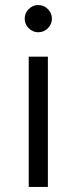

<svg xmlns="http://www.w3.org/2000/svg" viewBox="-20 -742 304 762"><path d="M132 -614Q110 -614 94 -630Q78 -646 78 -668Q78 -690 94 -706Q110 -722 132 -722Q154 -722 170 -706Q186 -690 186 -668Q186 -646 170 -630Q154 -614 132 -614ZM94 -517H170V0H94Z"/></svg>

Font: Afrihost Sans
Style: Regular
Weight: 400
Designer: Afrihost SP Pty Ltd
Version: Version 1.000